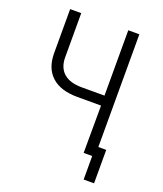

<svg xmlns="http://www.w3.org/2000/svg" viewBox="-156 -832 913 1074"><g transform="rotate(20 300.0 -295.0)"><path d="M420 0 421 -282H280Q180 -282 127 -330Q74 -378 74 -468V-730H140V-468Q140 -406 177 -373.5Q214 -341 284 -341H420V-730H486V-59H533V140H471V0Z"/></g></svg>

Font: JetBrains Mono NL ExtraLight
Style: Regular
Weight: 200
Designer: Philipp Nurullin, Konstantin Bulenkov
Foundry: JetBrains
Version: Version 2.304; ttfautohint (v1.8.4.7-5d5b)